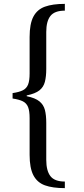

<svg xmlns="http://www.w3.org/2000/svg" viewBox="-20 -781 435 992"><path d="M118 -288V-284Q162 -275 183.5 -257.5Q205 -240 212 -213Q219 -186 219 -146V45Q219 101 240.5 129Q262 157 315 157V191Q252 191 212 176.5Q172 162 152.5 124.5Q133 87 133 19V-171Q133 -208 125 -228Q117 -248 98 -257.5Q79 -267 45 -272V-300Q79 -305 98 -314.5Q117 -324 125 -344Q133 -364 133 -401V-590Q133 -658 152.5 -695Q172 -732 212 -746.5Q252 -761 315 -761V-726Q262 -726 240.5 -698.5Q219 -671 219 -616V-425Q219 -386 212 -358.5Q205 -331 183.5 -314Q162 -297 118 -288Z"/></svg>

Font: Tiro Devanagari Marathi
Style: Regular
Weight: 400
Designer: Devanagari: John Hudson & Fiona Ross. Latin: John Hudson.
Foundry: Tiro Typeworks Ltd.
Version: Version 1.52